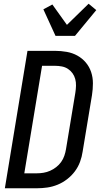

<svg xmlns="http://www.w3.org/2000/svg" viewBox="-20 -1007 540 1027"><path d="M6 0 127 -735H275Q306 -735 337 -729.5Q368 -724 394 -709.5Q420 -695 439 -672.5Q458 -650 467.5 -621.5Q477 -593 477 -561.5Q477 -530 472 -498L422 -196Q418 -168 408 -141Q398 -114 380.5 -90.5Q363 -67 339 -48.5Q315 -30 288 -19Q261 -8 233 -4Q205 0 178 0ZM110 -80H178Q195 -80 213 -83Q231 -86 248 -93.5Q265 -101 280.5 -113Q296 -125 307 -140.5Q318 -156 324 -173.5Q330 -191 333 -209L383 -511Q386 -530 386.5 -548.5Q387 -567 382.5 -584Q378 -601 368 -615Q358 -629 343.5 -638.5Q329 -648 311 -651.5Q293 -655 275 -655H205ZM277 -815 212 -957 260 -983 338 -874 454 -987 495 -953 381 -815Z"/></svg>

Font: Iosevka SS18 Medium
Style: Italic
Weight: 500
Italic angle: -9°
Monospace: yes
Designer: Belleve Invis
Foundry: Belleve Invis
Version: Version 25.1.1; ttfautohint (v1.8.4)